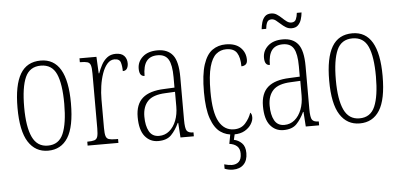

<svg xmlns="http://www.w3.org/2000/svg" viewBox="-58 -829 2450 1174"><g transform="rotate(-5 1167.0 -241.5)"><path d="M211 10Q133 10 90 -57.5Q47 -125 47 -267Q47 -406 87.5 -474.5Q128 -543 213 -543Q375 -543 375 -267Q375 -123 333 -56.5Q291 10 211 10ZM212 -21Q280 -21 307 -84Q334 -147 334 -267Q334 -390 306.5 -451Q279 -512 211 -512Q143 -512 115.5 -451Q88 -390 88 -267Q88 -146 117.5 -83.5Q147 -21 212 -21Z M454 0V-24H456Q483 -24 497.5 -28.5Q512 -33 517 -49Q522 -65 522 -100V-437Q522 -471 517 -487Q512 -503 497 -507.5Q482 -512 454 -512H451V-536H555L560 -434H563Q572 -459 585.5 -484.5Q599 -510 620.5 -527Q642 -544 674 -544Q709 -544 725.5 -526Q742 -508 742 -480Q742 -461 734 -448Q726 -435 708 -435Q708 -466 701 -488.5Q694 -511 663 -511Q638 -511 619 -489.5Q600 -468 587.5 -432.5Q575 -397 569 -355.5Q563 -314 563 -274V-99Q563 -64 568 -48.5Q573 -33 587 -28.5Q601 -24 630 -24H643V0Z M887 10Q837 10 805.5 -28.5Q774 -67 774 -147Q774 -225 817.5 -263Q861 -301 951 -304L1014 -307V-371Q1014 -446 994.5 -479.5Q975 -513 928 -513Q882 -513 860 -484Q838 -455 838 -394Q806 -394 806 -441Q806 -484 839 -513.5Q872 -543 930 -543Q992 -543 1023.5 -503.5Q1055 -464 1055 -367V-105Q1055 -52 1065.5 -38Q1076 -24 1104 -24H1106V0H1024L1018 -90H1015Q995 -47 967.5 -18.5Q940 10 887 10ZM895 -21Q931 -21 958 -43.5Q985 -66 1000 -104.5Q1015 -143 1015 -191V-281L956 -278Q880 -275 847.5 -241Q815 -207 815 -146Q815 -90 834 -55.5Q853 -21 895 -21Z M1352 10Q1305 10 1269 -15.5Q1233 -41 1212 -101Q1191 -161 1191 -263Q1191 -371 1211 -432Q1231 -493 1266.5 -518Q1302 -543 1349 -543Q1408 -543 1439 -513Q1470 -483 1470 -438Q1470 -418 1459.5 -409.5Q1449 -401 1433 -401Q1433 -455 1414.5 -484Q1396 -513 1349 -513Q1314 -513 1287.5 -491Q1261 -469 1246 -415Q1231 -361 1231 -264Q1231 -136 1263 -78.5Q1295 -21 1355 -21Q1399 -21 1425 -50.5Q1451 -80 1462 -114Q1467 -109 1469.5 -102.5Q1472 -96 1472 -84Q1472 -65 1458.5 -43Q1445 -21 1418.5 -5.5Q1392 10 1352 10ZM1327 224Q1301 224 1276 214V187Q1304 195 1323 195Q1350 195 1366 179.5Q1382 164 1382 130Q1382 100 1365 84.5Q1348 69 1318 65L1332 -9H1360L1348 43Q1375 48 1396 68.5Q1417 89 1417 130Q1417 175 1393 199.5Q1369 224 1327 224Z M1656 10Q1606 10 1574.5 -28.5Q1543 -67 1543 -147Q1543 -225 1586.5 -263Q1630 -301 1720 -304L1783 -307V-371Q1783 -446 1763.5 -479.5Q1744 -513 1697 -513Q1651 -513 1629 -484Q1607 -455 1607 -394Q1575 -394 1575 -441Q1575 -484 1608 -513.5Q1641 -543 1699 -543Q1761 -543 1792.5 -503.5Q1824 -464 1824 -367V-105Q1824 -52 1834.5 -38Q1845 -24 1873 -24H1875V0H1793L1787 -90H1784Q1764 -47 1736.5 -18.5Q1709 10 1656 10ZM1664 -21Q1700 -21 1727 -43.5Q1754 -66 1769 -104.5Q1784 -143 1784 -191V-281L1725 -278Q1649 -275 1616.5 -241Q1584 -207 1584 -146Q1584 -90 1603 -55.5Q1622 -21 1664 -21ZM1760 -606Q1740 -606 1724 -616Q1708 -626 1694 -639Q1680 -652 1667.5 -661.5Q1655 -671 1641 -671Q1621 -671 1613.5 -655Q1606 -639 1604 -616H1576Q1578 -637 1584 -658Q1590 -679 1603.5 -693Q1617 -707 1642 -707Q1661 -707 1676.5 -697Q1692 -687 1705.5 -674Q1719 -661 1732.5 -651Q1746 -641 1761 -641Q1782 -641 1789.5 -658Q1797 -675 1799 -697H1828Q1826 -675 1819.5 -654.5Q1813 -634 1799 -620Q1785 -606 1760 -606Z M2124 10Q2046 10 2003 -57.5Q1960 -125 1960 -267Q1960 -406 2000.5 -474.5Q2041 -543 2126 -543Q2288 -543 2288 -267Q2288 -123 2246 -56.5Q2204 10 2124 10ZM2125 -21Q2193 -21 2220 -84Q2247 -147 2247 -267Q2247 -390 2219.5 -451Q2192 -512 2124 -512Q2056 -512 2028.5 -451Q2001 -390 2001 -267Q2001 -146 2030.5 -83.5Q2060 -21 2125 -21Z"/></g></svg>

Font: Noto Serif Tamil ExtraCondensed ExtraLight
Style: Italic
Weight: 200
Width: 2
Italic angle: -12°
Designer: Indian Type Foundry, Tom Grace, and the Monotype Design Team
Foundry: Monotype Imaging Inc.
Version: Version 2.003; ttfautohint (v1.8.4.7-5d5b)